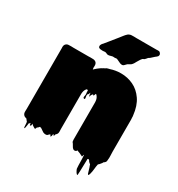

<svg xmlns="http://www.w3.org/2000/svg" viewBox="-210 -901 1094 1181"><g transform="rotate(30 337.0 -310.0)"><path d="M634 -87Q634 -73 635 -58Q636 -43 634 -29Q634 -21 633 -18Q630 -10 623 -5Q623 -5 622.5 -4.5Q622 -4 621 -4Q621 -4 620.5 -3.5Q620 -3 619 -3Q618 -2 615 4Q612 10 610 10Q605 18 599 23Q598 24 597 24.5Q596 25 595 26Q591 44 589.5 62.5Q588 81 583 99Q581 107 579 110Q576 113 575 112Q574 112 571 107Q570 103 567.5 95.5Q565 88 564 84Q562 77 560 70.5Q558 64 555 57Q554 55 553.5 52Q553 49 551 48Q551 48 549 47Q547 46 546 45Q545 43 543.5 42Q542 41 541 40Q536 33 537 33.5Q538 34 538 34Q538 34 531 27Q530 28 527 28Q524 28 523 29Q522 51 521.5 86.5Q521 122 519 145Q519 147 515.5 145Q512 143 512 143Q508 139 505 133.5Q502 128 500 124Q499 121 497.5 118.5Q496 116 496 114Q494 91 494 67Q494 43 492 21Q490 19 489 19Q488 22 488 25.5Q488 29 486 32Q485 35 481 31Q476 29 471.5 26.5Q467 24 462 22Q458 20 452.5 18.5Q447 17 444 14Q440 22 431.5 24Q423 26 416 20Q410 15 406.5 8Q403 1 397 -8Q395 -10 393 -12.5Q391 -15 390 -19Q389 -23 389 -32V-296Q389 -303 388 -307Q386 -324 376 -336Q375 -338 373.5 -339.5Q372 -341 370 -342Q369 -343 367 -343Q365 -340 364.5 -336.5Q364 -333 362 -330Q357 -325 356 -328Q354 -332 354 -333Q351 -330 347 -324Q345 -318 343 -316Q342 -314 341 -310Q340 -306 339 -308Q337 -314 336.5 -320Q336 -326 335 -333Q335 -331 334 -331Q334 -329 333 -329Q332 -326 329.5 -321Q327 -316 323 -314Q321 -306 324 -292.5Q327 -279 319 -281Q310 -283 313.5 -295.5Q317 -308 315 -318Q314 -319 314 -323V-328Q314 -331 314 -334.5Q314 -338 311 -339Q311 -339 308.5 -339.5Q306 -340 305 -340Q293 -329 290 -309Q289 -304 289 -298.5Q289 -293 289 -288V-48Q289 -41 289.5 -33Q290 -25 288 -18Q287 -15 285 -12Q283 -9 281 -7Q280 -7 280 -6.5Q280 -6 279 -6Q279 -6 277 -4Q276 -1 275.5 2Q275 5 273 8Q273 9 272 9.5Q271 10 270 9Q269 8 268.5 5.5Q268 3 267 2Q265 4 263 5Q262 7 262.5 10Q263 13 262 15Q260 21 258 23Q257 24 254 22Q252 17 254 18.5Q256 20 250 14Q249 13 249 12Q246 14 244 16.5Q242 19 239 21Q238 22 237 23.5Q236 25 231 27H230Q227 28 221 28Q217 28 213.5 26.5Q210 25 206 24Q201 21 195.5 17Q190 13 187 11Q180 7 181 7Q181 7 179 6Q177 7 175 5.5Q173 4 171 4Q170 5 168.5 7Q167 9 165 11Q164 12 163 13Q162 14 160 15Q159 15 159 15.5Q159 16 159 16Q158 16 158 17Q157 17 156.5 17.5Q156 18 156 18Q155 19 154 24.5Q153 30 148 30Q147 30 143.5 27.5Q140 25 139 25Q137 23 136 23Q132 21 128.5 18Q125 15 123 12Q123 11 122.5 11Q122 11 122 10Q121 14 121 18Q121 22 119 26Q119 27 118 26.5Q117 26 116 27Q112 27 112 28Q111 24 110.5 20Q110 16 109 12Q108 14 104 18Q103 19 102 19.5Q101 20 100 21Q99 28 98.5 34.5Q98 41 96 49Q95 51 94.5 55.5Q94 60 92 59Q88 57 88.5 52.5Q89 48 88 45Q87 37 87 30.5Q87 24 85 17Q83 15 80.5 12Q78 9 76 6Q74 4 73 2Q69 0 67 0Q66 0 65.5 -0.5Q65 -1 63 -1Q55 -4 50 -11Q48 -13 46 -19Q44 -26 44.5 -35Q45 -44 45 -51V-484Q44 -487 44.5 -489.5Q45 -492 45 -495Q46 -506 54 -513Q62 -520 73 -520Q81 -521 89.5 -520.5Q98 -520 105 -520H211Q216 -520 227 -520.5Q238 -521 247 -520Q253 -520 261 -516Q270 -511 273 -501Q275 -495 274.5 -488Q274 -481 274 -475L276 -463L282 -469Q288 -475 295 -480.5Q302 -486 309 -491L318 -497H319Q329 -504 339 -508Q345 -514 360 -517Q362 -518 365 -518Q400 -530 440 -530Q486 -530 527 -510.5Q568 -491 596.5 -449.5Q625 -408 632 -343Q633 -339 633 -335.5Q633 -332 633 -328Q634 -321 634 -314Q634 -307 634 -300ZM582 -758Q591 -748 584 -736Q581 -732 577 -729Q573 -726 569 -723Q563 -718 558 -713Q553 -708 547 -703Q545 -701 541.5 -699Q538 -697 535 -695Q531 -691 528 -686.5Q525 -682 520 -678Q517 -676 513.5 -675Q510 -674 508 -672Q501 -665 496 -656.5Q491 -648 486 -640Q482 -632 477 -624Q472 -616 465 -610Q460 -606 454 -603.5Q448 -601 443 -597Q436 -591 430 -584Q424 -577 413 -578Q404 -579 396 -583.5Q388 -588 380 -591Q378 -592 374.5 -593.5Q371 -595 369 -595Q367 -595 365 -594.5Q363 -594 361 -594Q355 -593 349 -594Q343 -595 337 -593Q331 -592 325.5 -590Q320 -588 314 -588Q307 -587 300.5 -591Q294 -595 286 -595Q285 -595 282.5 -594.5Q280 -594 278 -594Q274 -593 267.5 -593.5Q261 -594 251 -595Q250 -595 250 -596Q247 -596 245 -598Q244 -598 243 -599Q237 -606 240 -616Q242 -622 244 -624Q248 -630 251 -632L273 -659L319 -716Q327 -726 335 -736.5Q343 -747 353 -756Q355 -758 359 -760Q369 -765 376 -765Q385 -766 394.5 -765.5Q404 -765 413 -765H555Q559 -765 563.5 -765.5Q568 -766 572 -765Q578 -764 581 -759Q582 -759 582 -758.5Q582 -758 582 -758Z"/></g></svg>

Font: Rubik Wet Paint
Style: Regular
Weight: 400
Designer: Hubert and Fischer, NaN
Foundry: Hubert and Fischer, NaN
Version: Version 2.200